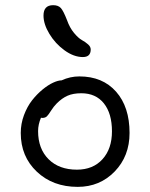

<svg xmlns="http://www.w3.org/2000/svg" viewBox="-20 -730 580 741"><path d="M299.8 -509.8Q265.1 -509.8 229.2 -535.6Q193.4 -561.5 170.7 -599.1Q147.9 -636.7 147.9 -669.9Q147.9 -710 185.1 -710Q204.6 -710 214.6 -699.2Q224.6 -688.5 238.8 -651.9Q249 -623 265.6 -603Q282.2 -583 295.9 -575.4Q309.6 -567.9 319.8 -558.8Q330.1 -549.8 330.1 -539.1Q330.1 -509.8 299.8 -509.8ZM279.8 -8.8Q184.1 -8.8 122.1 -67.4Q60.1 -126 60.1 -216.8Q60.1 -252.4 72.5 -285.6Q85 -318.8 103.5 -342.5Q122.1 -366.2 144 -384.3Q166 -402.3 185.3 -411.1Q204.6 -419.9 217.8 -419.9Q250.5 -435.1 286.1 -435.1Q376 -435.1 428 -376.2Q480 -317.4 480 -216.8Q480 -127.4 422.6 -68.1Q365.2 -8.8 279.8 -8.8ZM127 -224.1Q127 -155.8 167.5 -115.5Q208 -75.2 276.9 -75.2Q338.9 -75.2 375.5 -115.5Q412.1 -155.8 412.1 -223.1Q412.1 -292 380.9 -331.1Q349.6 -370.1 293.9 -370.1Q262.2 -370.1 240.7 -360.6Q219.2 -351.1 199.2 -331.1Q187 -318.8 177.2 -303.2Q167.5 -287.6 161.1 -281.2Q154.8 -274.9 143.1 -274.9Q140.1 -274.9 138.2 -275.9Q127 -249.5 127 -224.1Z"/></svg>

Font: Shantell Sans Irregular Bouncy
Style: Regular
Weight: 300
Designer: Stephen Nixon, Anya Danilova, Shantell Martin
Foundry: Arrow Type
Version: Version 1.006;[9816181b4]